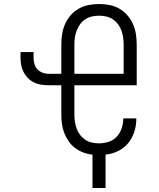

<svg xmlns="http://www.w3.org/2000/svg" viewBox="-20 -763 790 955"><path d="M440 172V6Q417 4 394.5 -4.5Q372 -13 353.5 -27Q335 -41 321.5 -60.5Q308 -80 299.5 -102Q291 -124 288 -147.5Q285 -171 285 -194V-339H221Q202 -339 183.5 -342Q165 -345 148 -353.5Q131 -362 118 -375.5Q105 -389 96.5 -406Q88 -423 85 -441.5Q82 -460 82 -479V-504H147V-479Q147 -463 150.5 -447.5Q154 -432 164.5 -420Q175 -408 190 -402Q205 -396 221 -396H285V-541Q285 -567 289 -593Q293 -619 303.5 -643Q314 -667 331.5 -687Q349 -707 372 -720Q395 -733 420.5 -738Q446 -743 473 -743Q499 -743 525 -738Q551 -733 573.5 -720Q596 -707 613.5 -687Q631 -667 641.5 -643Q652 -619 656 -593Q660 -567 660 -541V-339H350V-194Q350 -176 352.5 -158.5Q355 -141 361 -124Q367 -107 378 -92.5Q389 -78 404 -68Q419 -58 436.5 -54Q454 -50 472 -50Q496 -50 520 -57.5Q544 -65 560.5 -83Q577 -101 585 -124.5Q593 -148 593 -172V-174H658V-171Q658 -139 648 -107.5Q638 -76 617.5 -51Q597 -26 567 -11.5Q537 3 505 6V172ZM350 -396H595V-541Q595 -559 592.5 -576.5Q590 -594 584 -611Q578 -628 567 -642.5Q556 -657 541 -667Q526 -677 508 -681Q490 -685 473 -685Q455 -685 437 -681Q419 -677 404 -667Q389 -657 378.5 -642.5Q368 -628 361.5 -611Q355 -594 352.5 -576.5Q350 -559 350 -541Z"/></svg>

Font: Iosevka Etoile Light
Style: Regular
Weight: 300
Designer: Belleve Invis
Foundry: Belleve Invis
Version: Version 25.0.1; ttfautohint (v1.8.4)